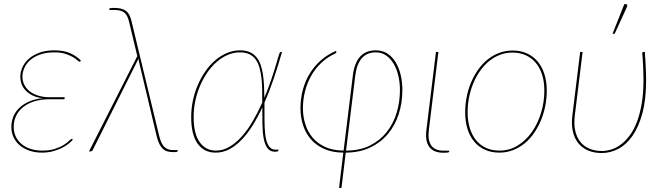

<svg xmlns="http://www.w3.org/2000/svg" viewBox="-20 -746 3272 946"><path d="M376 -444Q374 -442 371.5 -442Q368.5 -442 361 -449.2Q353.5 -456.5 339 -465Q324.5 -473.5 302.2 -480.8Q280 -488 247.5 -488Q207.5 -488 178 -477.5Q148.5 -467 129 -450Q109.5 -433 100 -411.2Q90.5 -389.5 90.5 -367.5Q90.5 -346.5 99.8 -328.2Q109 -310 126.2 -296.2Q143.5 -282.5 168.5 -274.8Q193.5 -267 224.5 -267H298.5L297.5 -257H223Q182 -257 149.5 -246.8Q117 -236.5 94.2 -218.5Q71.5 -200.5 59.5 -175.5Q47.5 -150.5 47.5 -121Q47.5 -95 57.5 -73.5Q67.5 -52 86 -36.5Q104.5 -21 130.5 -12.5Q156.5 -4 188.5 -4Q226 -4 252.2 -13Q278.5 -22 295.5 -33Q312.5 -44 321.5 -53Q330.5 -62 333.5 -62Q335 -62 337 -60L339 -58Q330 -47 315.2 -35.8Q300.5 -24.5 281 -15.2Q261.5 -6 237.8 0Q214 6 187 6Q152.5 6 124.5 -3.8Q96.5 -13.5 77 -30.2Q57.5 -47 46.8 -70Q36 -93 36 -120Q36 -146 45.2 -170Q54.5 -194 73.8 -213Q93 -232 121.8 -245Q150.5 -258 189.5 -262Q158.5 -266 137.8 -277Q117 -288 104 -302.8Q91 -317.5 85.5 -334.2Q80 -351 80 -367Q80 -391 90.5 -414.5Q101 -438 122 -456.5Q143 -475 174.5 -486.5Q206 -498 248.5 -498Q294 -498 326 -483.8Q358 -469.5 379 -447Z M656.5 -469.5 616 -638.5Q612.5 -653 607.5 -664Q602.5 -675 594.5 -682.2Q586.5 -689.5 574 -693.2Q561.5 -697 543 -697H518L518.5 -702Q518.5 -704 522.2 -705.5Q526 -707 541.5 -707Q562.5 -707 577 -703.2Q591.5 -699.5 601.2 -692Q611 -684.5 617 -672.8Q623 -661 627 -645.5L764.5 -75.5Q774 -37 790.2 -21.8Q806.5 -6.5 832 -6.5H856L855.5 -2.5Q855 0.5 851.8 2Q848.5 3.5 835 3.5Q820 3.5 807.2 0.5Q794.5 -2.5 784.2 -11.2Q774 -20 766 -35.2Q758 -50.5 752 -75L665.5 -439Q664.5 -443.5 663.5 -448Q662.5 -452.5 661.5 -457Q660 -453 658.5 -449Q657 -445 654.5 -441L437 -7Q435.5 -3.5 432.8 -1.8Q430 0 424.5 0H418.5Z M1351.5 -3.5Q1350.5 1.5 1334.5 1.5Q1310 1.5 1297.2 -16.8Q1284.5 -35 1279 -65.2Q1273.5 -95.5 1273 -135Q1272.5 -174.5 1272.5 -217Q1249.5 -167.5 1223.8 -126.5Q1198 -85.5 1169.2 -56Q1140.5 -26.5 1109 -10.2Q1077.5 6 1042.5 6Q985 6 953.5 -38.5Q922 -83 922 -169.5Q922 -210.5 930.5 -250.8Q939 -291 954.8 -327.5Q970.5 -364 992.2 -395.2Q1014 -426.5 1040.8 -449.2Q1067.5 -472 1098.5 -485Q1129.5 -498 1163 -498Q1191.5 -498 1211.2 -489Q1231 -480 1244 -463.8Q1257 -447.5 1264.5 -425.5Q1272 -403.5 1275.8 -377.8Q1279.5 -352 1280.8 -323Q1282 -294 1282.5 -264.5Q1301.5 -309.5 1317.2 -356Q1333 -402.5 1346 -448Q1350 -462.5 1352.8 -471Q1355.5 -479.5 1357.2 -483.8Q1359 -488 1360.5 -489Q1362 -490 1364 -490H1369.5Q1350.5 -423 1329.2 -360Q1308 -297 1283 -240.5Q1283.5 -196.5 1283.2 -154.8Q1283 -113 1287.2 -80.5Q1291.5 -48 1303.2 -28.2Q1315 -8.5 1339 -8.5H1352.5ZM1044 -4Q1078.5 -4 1110.2 -22.5Q1142 -41 1170.8 -73Q1199.5 -105 1224.8 -148Q1250 -191 1272 -240Q1272 -270.5 1271.8 -301Q1271.5 -331.5 1268.5 -359Q1265.5 -386.5 1259.2 -410Q1253 -433.5 1241 -451Q1229 -468.5 1209.8 -478.2Q1190.5 -488 1162.5 -488Q1131 -488 1102 -475.5Q1073 -463 1047.5 -440.8Q1022 -418.5 1001.2 -388.2Q980.5 -358 965.5 -322.8Q950.5 -287.5 942.2 -248.5Q934 -209.5 934 -170Q934 -88 963.5 -46Q993 -4 1044 -4Z M1472.5 -212.5Q1472.5 -172.5 1484 -135Q1495.5 -97.5 1519.8 -68.5Q1544 -39.5 1582 -22Q1620 -4.5 1673 -4L1718.5 -374Q1725.5 -433.5 1753.2 -465.8Q1781 -498 1832 -498Q1863.5 -498 1887.8 -482.8Q1912 -467.5 1928.5 -440.8Q1945 -414 1953.8 -378.5Q1962.5 -343 1962.5 -302.5Q1962.5 -239.5 1944.5 -183.8Q1926.5 -128 1891.2 -86Q1856 -44 1804 -19.2Q1752 5.5 1683.5 6L1662.5 180H1650.5L1671.5 6Q1616.5 5.5 1576.8 -12.5Q1537 -30.5 1511.2 -60.5Q1485.5 -90.5 1473 -129.8Q1460.5 -169 1460.5 -212Q1460.5 -262 1472.8 -306Q1485 -350 1507.8 -386.2Q1530.5 -422.5 1562.8 -450.2Q1595 -478 1635.5 -495.5L1637 -490.5Q1638 -488.5 1636.8 -486.2Q1635.5 -484 1633 -483Q1592.5 -464.5 1562.2 -435.5Q1532 -406.5 1512.2 -370.8Q1492.5 -335 1482.5 -294.5Q1472.5 -254 1472.5 -212.5ZM1685 -4Q1752 -4 1801.8 -28.5Q1851.5 -53 1884.5 -94.2Q1917.5 -135.5 1934 -189.2Q1950.5 -243 1950.5 -302Q1950.5 -339.5 1942.5 -373.2Q1934.5 -407 1919.2 -432.5Q1904 -458 1882 -473Q1860 -488 1831.5 -488Q1788 -488 1762.8 -459.2Q1737.5 -430.5 1730.5 -374Z M2128 -490H2140L2093 -106Q2086.5 -56 2104.5 -29.8Q2122.5 -3.5 2166.5 -3.5H2193.5L2193 1.5Q2193 3.5 2188.5 5Q2184 6.5 2164.5 6.5Q2116.5 6.5 2095.2 -22Q2074 -50.5 2081 -106Z M2441 -4Q2490.5 -4 2531.2 -29.2Q2572 -54.5 2601 -96Q2630 -137.5 2646 -190.5Q2662 -243.5 2662 -299Q2662 -343 2651 -377.8Q2640 -412.5 2619.5 -436.8Q2599 -461 2570 -474Q2541 -487 2505 -487Q2472 -487 2442.8 -475.8Q2413.5 -464.5 2389 -444.2Q2364.5 -424 2345 -396.2Q2325.5 -368.5 2312 -335.8Q2298.5 -303 2291.2 -266.8Q2284 -230.5 2284 -193Q2284 -149 2295 -114Q2306 -79 2326.2 -54.5Q2346.5 -30 2375.5 -17Q2404.5 -4 2441 -4ZM2440 6Q2401 6 2369.8 -8Q2338.5 -22 2316.8 -47.8Q2295 -73.5 2283.5 -110.2Q2272 -147 2272 -193Q2272 -231.5 2279.5 -269Q2287 -306.5 2301.2 -340.2Q2315.5 -374 2335.8 -402.8Q2356 -431.5 2382 -452.5Q2408 -473.5 2439.2 -485.2Q2470.5 -497 2506 -497Q2545 -497 2576 -483Q2607 -469 2628.8 -443.2Q2650.5 -417.5 2662.2 -381Q2674 -344.5 2674 -299Q2674 -261 2666.5 -223.5Q2659 -186 2644.8 -152Q2630.5 -118 2610.2 -89Q2590 -60 2564 -39Q2538 -18 2506.8 -6Q2475.5 6 2440 6Z M2794.5 0ZM2850.5 -490 2812 -176Q2807 -135 2814 -102.8Q2821 -70.5 2838.5 -48Q2856 -25.5 2883.2 -13.8Q2910.5 -2 2945.5 -2Q2969 -2 2993.2 -9.8Q3017.5 -17.5 3040.2 -34.8Q3063 -52 3083.2 -79.2Q3103.5 -106.5 3118.2 -145.5Q3133 -184.5 3141.8 -235.5Q3150.5 -286.5 3150.5 -351.5Q3150.5 -364 3150 -381Q3149.5 -398 3148.8 -416Q3148 -434 3147 -451.5Q3146 -469 3144.5 -483Q3144 -486.5 3145.8 -488.2Q3147.5 -490 3149.5 -490H3157Q3158.5 -472.5 3159.5 -454.2Q3160.5 -436 3161.5 -418Q3162.5 -400 3163 -383.2Q3163.5 -366.5 3163.5 -352Q3163.5 -256 3145 -187.8Q3126.5 -119.5 3095.8 -76Q3065 -32.5 3025.8 -12.2Q2986.5 8 2944.5 8Q2907 8 2877.8 -4.5Q2848.5 -17 2829.5 -40.5Q2810.5 -64 2802.5 -98.2Q2794.5 -132.5 2800 -176L2838.5 -490ZM2998 -579.5 3056 -725.5H3064.5Q3068.5 -725.5 3070 -721.5Q3071.5 -717.5 3069 -712L3008.5 -579.5Z"/></svg>

Font: Lato Hairline
Style: Italic
Weight: 100
Italic angle: -7°
Designer: Lukasz Dziedzic
Foundry: tyPoland Lukasz Dziedzic
Version: Version 2.007; 2014-02-27